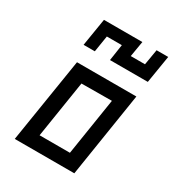

<svg xmlns="http://www.w3.org/2000/svg" viewBox="-163 -767 795 867"><g transform="rotate(30 235.0 -333.5)"><path d="M173.8 -608.4H252L239.3 -523.4H436.5L460 -667H399.4L385.7 -585.9H311.5L325.2 -667H125L101.6 -523.4H160.2ZM44.9 0 115.2 -440.4H424.8L355.5 0ZM338.9 -368.2 180.7 -367.2 133.8 -70.3H292Z"/></g></svg>

Font: Geo
Style: Oblique
Weight: 500
Italic angle: -11°
Version: Version 001.2